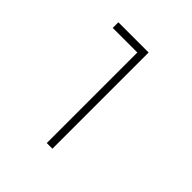

<svg xmlns="http://www.w3.org/2000/svg" viewBox="-185 -844 988 988"><g transform="rotate(45 308.5 -350.0)"><path d="M122 -700V-659H301V0H342V-700Z"/></g></svg>

Font: Montserrat ExtraLight
Style: Regular
Weight: 250
Designer: Julieta Ulanovsky
Foundry: Julieta Ulanovsky
Version: Version 4.000